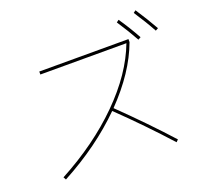

<svg xmlns="http://www.w3.org/2000/svg" viewBox="-145 -1016 1290 1214"><g transform="rotate(-20 500.0 -409.5)"><path d="M180 -670V-690H780V-670Q713 -488 542 -312Q718 -141 857 13L843 27Q693 -139 528 -298Q352 -123 105 9L95 -9Q342 -141 516 -314Q690 -487 759 -670ZM747 -814 763 -826Q812 -755 856 -675L838 -665Q798 -737 747 -814ZM868 -834 884 -846Q938 -764 979 -691L961 -681Q921 -754 868 -834Z"/></g></svg>

Font: M PLUS 1p Thin
Style: Regular
Weight: 250
Version: Version 1.062